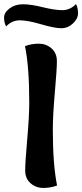

<svg xmlns="http://www.w3.org/2000/svg" viewBox="-63 -925 404 945"><path d="M218 -12Q186 0 150 0Q114 0 87.5 -23Q61 -46 61 -86Q61 -126 71 -239.5Q81 -353 81 -421Q81 -596 60 -698Q92 -710 128 -710Q164 -710 190.5 -687Q217 -664 217 -624Q217 -584 207 -470.5Q197 -357 197 -289Q197 -114 218 -12ZM311 -905Q321 -886 321 -859.5Q321 -833 296 -809.5Q271 -786 238.5 -786Q206 -786 139.5 -805.5Q73 -825 34.5 -825Q-4 -825 -33 -795Q-43 -814 -43 -838.5Q-43 -863 -16 -883.5Q11 -904 50 -904Q89 -904 147.5 -889.5Q206 -875 244 -875Q282 -875 311 -905Z"/></svg>

Font: Salsa
Style: Regular
Weight: 400
Designer: John Vargas Beltrn
Foundry: John Vargas Beltran
Version: Version 1.002